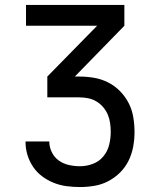

<svg xmlns="http://www.w3.org/2000/svg" viewBox="-20 -540 640 775"><path d="M303 215Q276 215 249 211.5Q222 208 197 198Q172 188 150.5 172Q129 156 114 134Q99 112 91 86Q83 60 83 33V31H179V32Q179 54 189.5 75Q200 96 218 108.5Q236 121 258 126Q280 131 303 131Q329 131 354.5 121.5Q380 112 397 91.5Q414 71 420.5 45Q427 19 427 -7Q427 -25 424.5 -43Q422 -61 415 -77.5Q408 -94 396 -108Q384 -122 368.5 -131Q353 -140 335.5 -143.5Q318 -147 300 -147H171V-231L372 -436H85V-520H482V-436L282 -231H300Q330 -231 359.5 -226Q389 -221 416 -207.5Q443 -194 464.5 -172Q486 -150 499.5 -123.5Q513 -97 518 -67Q523 -37 523 -7Q523 23 517.5 52.5Q512 82 499 108.5Q486 135 465 156Q444 177 417.5 191Q391 205 361.5 210Q332 215 303 215Z"/></svg>

Font: Iosevka Fixed Curly Md Ex
Style: Regular
Weight: 500
Width: 7
Monospace: yes
Designer: Belleve Invis
Foundry: Belleve Invis
Version: Version 30.1.2